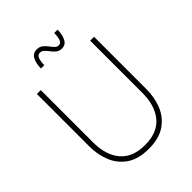

<svg xmlns="http://www.w3.org/2000/svg" viewBox="-263 -1075 1220 1220"><g transform="rotate(-45 347.0 -465.5)"><path d="M407 -831Q385 -831 369.5 -843Q354 -855 342 -871.5Q330 -888 317.5 -900Q305 -912 289 -912Q270 -912 261.5 -892Q253 -872 253 -836H223Q223 -880 238.5 -910.5Q254 -941 289 -941Q313 -941 329 -929Q345 -917 357 -900.5Q369 -884 380.5 -872Q392 -860 407 -860Q426 -860 434 -880.5Q442 -901 442 -936H472Q472 -893 456.5 -862Q441 -831 407 -831ZM347 10Q255 10 198.5 -28.5Q142 -67 116 -130.5Q90 -194 90 -270V-740H125V-270Q125 -156 180.5 -90Q236 -24 347 -24Q458 -24 513.5 -90Q569 -156 569 -270V-740H604V-270Q604 -194 578 -130.5Q552 -67 495.5 -28.5Q439 10 347 10Z"/></g></svg>

Font: Be Vietnam Pro Thin
Style: Regular
Weight: 100
Designer: Lam Bao, Tony Le, Vietanh Nguyen
Foundry: Yellow Type Foundry
Version: Version 1.002; ttfautohint (v1.8.3)